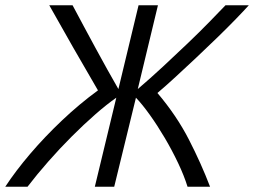

<svg xmlns="http://www.w3.org/2000/svg" viewBox="-66 -713 970 733"><path d="M-46 0Q-6 -61 49.5 -126Q105 -191 171 -253.5Q237 -316 308 -368Q260 -450 214 -530.5Q168 -611 122 -693H211Q232 -654 254 -612.5Q276 -571 298.5 -530Q321 -489 343 -449Q365 -409 386 -373L463 -693H537L460 -373Q508 -414 556.5 -459Q605 -504 650.5 -547.5Q696 -591 733 -629Q770 -667 795 -693H884Q866 -673 835 -641Q804 -609 765.5 -571.5Q727 -534 685.5 -495Q644 -456 605.5 -420.5Q567 -385 535 -358Q608 -272 655 -180.5Q702 -89 736 0H650Q637 -42 614 -90.5Q591 -139 563 -186.5Q535 -234 506 -274.5Q477 -315 453 -340L370 0H296L378 -340Q342 -315 298 -276.5Q254 -238 208 -192Q162 -146 118.5 -96.5Q75 -47 39 0Z"/></svg>

Font: Ubuntu Sans
Style: Italic
Weight: 400
Italic angle: -13.5°
Designer: Dalton Maag Ltd
Foundry: Dalton Maag Ltd
Version: Version 1.006